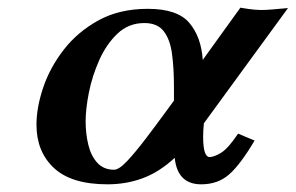

<svg xmlns="http://www.w3.org/2000/svg" viewBox="-20 -468 770 500"><path d="M365 -445Q442 -445 473 -408.5Q504 -372 508 -312L606 -448Q629 -444 641 -443Q653 -442 662 -442Q673 -442 690.5 -443.5Q708 -445 730 -447L511 -147Q510 -138 509.5 -129Q509 -120 509 -112Q509 -59 526 -59Q537 -59 555.5 -70Q574 -81 600 -120L643 -102Q607 -41 577.5 -14.5Q548 12 504 12Q442 12 435 -57Q395 -20 352 -4Q309 12 260 12Q166 12 120.5 -30.5Q75 -73 75 -143Q75 -188 92.5 -240Q110 -292 146 -338.5Q182 -385 236.5 -415Q291 -445 365 -445ZM433 -206V-241Q433 -290 428 -327.5Q423 -365 406.5 -386.5Q390 -408 356 -408Q315 -408 286 -380.5Q257 -353 238.5 -311.5Q220 -270 211.5 -227Q203 -184 203 -152Q203 -120 210 -91Q217 -62 233.5 -44Q250 -26 277 -26Q290 -26 311.5 -49Q333 -72 360 -107.5Q387 -143 414 -180Z"/></svg>

Font: Libertinus Serif SemiBold
Style: Italic
Weight: 600
Italic angle: -11.5°
Designer: Philipp H. Poll, Khaled Hosny
Foundry: Caleb Maclennan
Version: Version 7.051;RELEASE